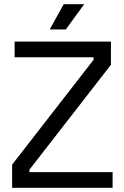

<svg xmlns="http://www.w3.org/2000/svg" viewBox="-20 -899 593 919"><path d="M38 0V-111L428 -613V-625H50V-700H511V-589L121 -87V-75H519V0ZM218 -758 285 -879H383L295 -758Z"/></svg>

Font: Space Grotesk Frontify
Style: Regular
Weight: 400
Designer: Florian Karsten
Version: Version 2.000